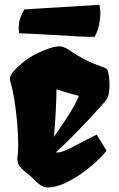

<svg xmlns="http://www.w3.org/2000/svg" viewBox="-20 -784 502 813"><path d="M181.6 9.8Q169.4 9.8 157.2 3.4Q145 -2.9 129.9 -18.6Q125 -23.4 120.4 -28.1Q115.7 -32.7 110.8 -36.6Q100.6 -45.9 92.3 -52.2Q84 -58.6 80.1 -62Q60.1 -80.1 55.9 -93.8Q51.8 -107.4 54.4 -123.5Q57.1 -139.6 57.1 -165Q57.1 -213.4 52.5 -265.4Q47.9 -317.4 41 -360.1Q34.2 -402.8 27.8 -423.8Q22 -443.8 22 -450.2Q22 -464.8 38.1 -483.2Q54.2 -501.5 74.7 -517.6Q95.2 -533.7 107.4 -541.5Q122.1 -550.8 144.8 -561.5Q167.5 -572.3 191.4 -580.1Q215.3 -587.9 232.9 -587.9Q239.7 -587.4 249 -584.5Q258.3 -581.5 271 -573.2Q310.1 -547.4 334.7 -534.2Q359.4 -521 379.4 -513.4Q399.4 -505.9 423.3 -497.1Q430.7 -494.1 434.1 -489.3Q437.5 -484.4 440.9 -461.9Q444.8 -438 443.4 -410.2Q441.9 -382.3 433.6 -366.2Q430.7 -360.8 408.9 -336.2Q387.2 -311.5 354.5 -276.6Q321.8 -241.7 285.4 -204.8Q249 -168 216.3 -138.7H230.5Q255.4 -143.6 298.8 -167.5Q342.3 -191.4 389.6 -213.9L431.2 -146Q416.5 -126.5 388.2 -100.1Q359.9 -73.7 324.2 -48.6Q288.6 -23.4 251.5 -6.8Q214.4 9.8 181.6 9.8ZM207.5 -203.6Q218.8 -220.2 238.5 -248.5Q258.3 -276.9 279.1 -310.8Q299.8 -344.7 314 -377.9Q287.6 -383.8 219.2 -405.8Q219.2 -395.5 218.5 -370.4Q217.8 -345.2 216.1 -313.7Q214.4 -282.2 212.4 -252.9Q210.4 -223.6 208 -205.1Q208 -204.6 207.8 -204.3Q207.5 -204.1 207.5 -203.6ZM60.5 -643.1Q57.1 -677.7 63.2 -699Q69.3 -720.2 83 -744.1L400.9 -763.7Q407.7 -734.4 402.8 -697.5Q397.9 -660.6 381.3 -628.4Q364.3 -627 317.4 -629.4Q270.5 -631.8 203.9 -636Q137.2 -640.1 60.5 -643.1Z"/></svg>

Font: Fruktur
Style: Regular
Weight: 400
Designer: Viktoriya Grabowska, Eben Sorkin
Foundry: Viktoriya Grabowska
Version: Version 1.008; ttfautohint (v1.8.4.7-5d5b)